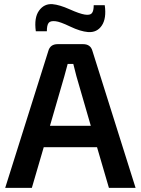

<svg xmlns="http://www.w3.org/2000/svg" viewBox="-20 -902 676 922"><path d="M205 -752H152Q143 -817 167.5 -851Q192 -885 232 -882Q266 -879 314 -857.5Q362 -836 387 -832Q412 -828 421 -838.5Q430 -849 430 -877H483Q492 -814 469 -779.5Q446 -745 403 -748Q366 -751 317 -774.5Q268 -798 247 -800Q222 -803 213.5 -792Q205 -781 205 -752ZM503 0 446 -195H190L133 0H5L212 -657Q221 -690 257 -690H379Q415 -690 424 -657L631 0ZM220 -298H416L347 -536Q333 -590 332 -595H305L289 -536Z"/></svg>

Font: Exo 2 Semi Bold
Style: Regular
Weight: 600
Designer: Natanael Gama
Version: Version 1.001;PS 001.001;hotconv 1.0.88;makeotf.lib2.5.64775